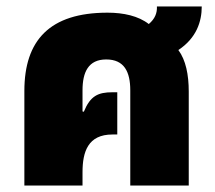

<svg xmlns="http://www.w3.org/2000/svg" viewBox="-20 -571 661 591"><path d="M55 0H234V-41C234 -104 251 -157 326 -157H341V-287H326C282 -287 258 -276 238 -227L234 -228V-293C234 -349 252 -388 307 -388C363 -388 381 -349 381 -293V0H561V-289C561 -341 552 -386 529 -417C585 -454 601 -505 601 -551H463C464 -531 457 -513 438 -497C406 -522 360 -532 311 -532C133 -532 55 -447 55 -291Z"/></svg>

Font: Noto Sans Thai UI SemCond Blk
Style: Regular
Weight: 900
Width: 4
Designer: Monotype Design Team
Foundry: Monotype Imaging Inc.
Version: Version 2.000